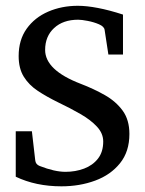

<svg xmlns="http://www.w3.org/2000/svg" viewBox="-20 -658 509 673"><path d="M433.6 -188.5Q433.6 -126.5 400.6 -85.7Q367.7 -44.9 313.5 -24.9Q259.3 -4.9 195.3 -4.9Q105.5 -4.9 35.2 -38.6V-197.8H91.8L103.5 -96.2Q105 -81.5 119.1 -76.2Q171.4 -55.7 209.5 -55.7Q244.6 -55.7 274.9 -67.1Q305.2 -78.6 323.5 -102.1Q341.8 -125.5 341.8 -162.1Q341.8 -190.4 319.8 -214.1Q297.9 -237.8 261.7 -258.5Q225.6 -279.3 183.6 -299.3Q144.5 -318.4 113 -339.1Q81.5 -359.9 63.5 -388.9Q45.4 -418 45.4 -461.4Q45.4 -518.1 73.5 -557.4Q101.6 -596.7 148.9 -617.2Q196.3 -637.7 252.9 -637.7Q283.7 -637.7 323.2 -630.1Q362.8 -622.6 411.1 -606.9V-466.8H359.9L346.7 -553.2Q345.2 -564.9 327.1 -572.8Q309.1 -580.6 287.6 -584.7Q266.1 -588.9 253.9 -588.9Q201.2 -588.9 169.7 -559.8Q138.2 -530.8 138.2 -482.9Q138.2 -412.1 262.7 -364.3Q308.6 -346.7 347.4 -324.7Q386.2 -302.7 409.9 -270.3Q433.6 -237.8 433.6 -188.5Z"/></svg>

Font: Annapurna SIL
Style: Regular
Weight: 400
Designer: Peter Martin, Annie Olsen
Foundry: SIL International
Version: Version 2.000